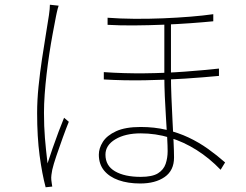

<svg xmlns="http://www.w3.org/2000/svg" viewBox="-20 -768 1040 812"><path d="M703 -676Q703 -641 703 -600Q703 -559 703 -519.5Q703 -480 703 -449Q703 -407 705 -357.5Q707 -308 709.5 -259Q712 -210 714 -169Q716 -128 716 -102Q716 -47 676.5 -19.5Q637 8 573 8Q521 8 481.5 -6Q442 -20 420 -47Q398 -74 398 -114Q398 -141 415 -168Q432 -195 471 -213Q510 -231 575 -231Q633 -231 683.5 -219Q734 -207 777.5 -186.5Q821 -166 859.5 -138.5Q898 -111 932 -81L913 -50Q866 -99 811.5 -133.5Q757 -168 697.5 -186Q638 -204 575 -204Q510 -204 468 -179Q426 -154 426 -114Q426 -67 466.5 -43.5Q507 -20 575 -20Q624 -20 648 -35Q672 -50 680.5 -75Q689 -100 689 -129Q689 -149 687 -186Q685 -223 682 -268.5Q679 -314 677 -360.5Q675 -407 675 -446Q675 -477 675 -518.5Q675 -560 675 -602.5Q675 -645 675 -676ZM419 -463Q505 -457 592.5 -458Q680 -459 761 -465Q842 -471 906 -478V-447Q844 -441 762 -435.5Q680 -430 591.5 -428.5Q503 -427 419 -432ZM435 -693Q487 -689 547.5 -688.5Q608 -688 669 -690.5Q730 -693 785 -697.5Q840 -702 882 -708V-678Q842 -674 787 -670Q732 -666 670.5 -663.5Q609 -661 548 -660.5Q487 -660 435 -663ZM228 -744Q226 -738 224 -731Q222 -724 220.5 -716.5Q219 -709 217 -700Q210 -664 202.5 -623.5Q195 -583 188.5 -540Q182 -497 177 -454Q172 -411 169 -369.5Q166 -328 166 -291Q166 -233 170 -184.5Q174 -136 181 -77Q190 -105 202.5 -141Q215 -177 228 -211.5Q241 -246 251 -270L271 -253Q260 -226 245.5 -186Q231 -146 218.5 -109Q206 -72 201 -50Q199 -40 197.5 -28.5Q196 -17 197 -7Q198 0 199 8Q200 16 201 21L173 24Q158 -32 147.5 -110.5Q137 -189 137 -290Q137 -344 143 -402.5Q149 -461 157.5 -517.5Q166 -574 174 -622.5Q182 -671 187 -704Q189 -718 190 -729Q191 -740 191 -748Z"/></svg>

Font: Noto Sans SC Thin Thin
Style: Regular
Weight: 250
Version: Version 2.004-H2;hotconv 1.0.118;makeotfexe 2.5.65603